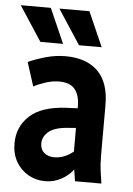

<svg xmlns="http://www.w3.org/2000/svg" viewBox="-53 -776 572 827"><g transform="rotate(5 232.5 -362.0)"><path d="M28 -140Q28 -212 79.5 -259.5Q131 -307 240 -312L286 -314V-323Q286 -370 265 -396Q244 -422 197 -422Q169 -422 139 -412.5Q109 -403 87 -391L54 -494Q84 -508 127.5 -520.5Q171 -533 215 -533Q305 -533 354.5 -484.5Q404 -436 404 -338V-124Q404 -103 405 -86Q406 -69 409 -47L416 0H302L294 -50Q274 -23 242 -6Q210 11 174 11Q134 11 101 -7.5Q68 -26 48 -60Q28 -94 28 -140ZM143 -150Q143 -124 160 -109.5Q177 -95 203 -95Q247 -95 286 -127V-229L246 -226Q191 -221 167 -199.5Q143 -178 143 -150ZM3 -735H133L199 -585H101ZM170 -735H300L366 -585H268Z"/></g></svg>

Font: Radio Canada Condensed SemiBold
Style: Regular
Weight: 600
Width: 3
Designer: Charles Daoud, Etienne Aubert Bonn, Alexandre Saumier Demers, Jacques Le Bailly
Foundry: Radio-Canada
Version: Version 2.104; ttfautohint (v1.8.4.7-5d5b);gftools[0.9.28.de